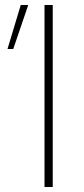

<svg xmlns="http://www.w3.org/2000/svg" viewBox="-20 -748 338 768"><path d="M10 -552 63 -728H93L33 -552ZM158 -728H191V0H158Z"/></svg>

Font: Murecho ExtraLight
Style: Regular
Weight: 200
Designer: Neil Summerour
Foundry: Positype
Version: Version 1.010; ttfautohint (v1.8.3)